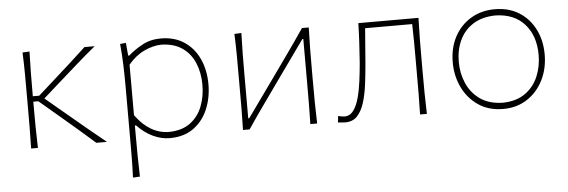

<svg xmlns="http://www.w3.org/2000/svg" viewBox="-47 -647 2913 984"><g transform="rotate(-5 1410.0 -155.0)"><path d="M94 0Q95.5 -56.5 95.8 -108.5Q96 -160.5 96 -221V-271Q96 -332 95.8 -385Q95.5 -438 93 -494L129 -496Q127 -440 126.5 -386Q126 -332 126 -271V-266H159L248.5 -346Q290 -383 331.2 -420.2Q372.5 -457.5 411.5 -494H464Q412.5 -451.5 364 -408.8Q315.5 -366 268 -324L184 -249.5L279.5 -169.5Q330 -127 381 -84.5Q432 -42 484 0H429.5Q388.5 -36.5 346 -73Q303.5 -109.5 260.5 -146L152 -238H126V-221Q126 -160.5 126.5 -108.5Q127 -56.5 129 0Z M601 194Q603.5 137.5 603.8 84.5Q604 31.5 604 -29V-271Q604 -324.5 602.2 -381.5Q600.5 -438.5 595 -494L625 -497L631 -431H637Q666.5 -457.5 708.8 -480.8Q751 -504 805 -504Q874.5 -504 924.5 -471Q974.5 -438 1001.2 -380.2Q1028 -322.5 1028 -249Q1028 -179.5 1003.2 -120.8Q978.5 -62 929.2 -26.5Q880 9 807 9Q763.5 9 720.2 -11.5Q677 -32 640 -71H634V-29Q634 31.5 634.5 83.5Q635 135.5 637 192ZM807 -23Q874 -24.5 916 -56.2Q958 -88 977.5 -139Q997 -190 997 -249Q997 -310.5 976.2 -360.5Q955.5 -410.5 913 -440.5Q870.5 -470.5 805 -472Q763 -471.5 717 -450Q671 -428.5 634 -384V-124Q707.5 -23 807 -23Z M1184 0Q1185.5 -56.5 1185.8 -108.5Q1186 -160.5 1186 -221V-271Q1186 -332 1185.8 -385Q1185.5 -438 1183 -494L1219 -496Q1217 -439.5 1216.5 -385.8Q1216 -332 1216 -271V-57H1221L1358 -248.5Q1401.5 -309.5 1445.5 -371.5Q1489.5 -433.5 1530.5 -494H1565.5Q1563.5 -438 1563 -385Q1562.5 -332 1562.5 -271V-221Q1562.5 -160.5 1563 -108.5Q1563.5 -56.5 1565.5 0H1530.5Q1532 -56.5 1532.2 -108.5Q1532.5 -160.5 1532.5 -221V-437.5H1527.5L1391.5 -247Q1347.5 -185 1303.5 -123.2Q1259.5 -61.5 1218 0Z M1710 7Q1703.5 7 1692.5 6Q1681.5 5 1672 4L1676 -29Q1684.5 -26.5 1693.8 -25Q1703 -23.5 1708 -23.5Q1736.5 -23.5 1754.5 -47.8Q1772.5 -72 1783.2 -111.8Q1794 -151.5 1800 -198.5Q1806 -245.5 1810 -291Q1813.5 -341.5 1816.5 -392.8Q1819.5 -444 1820.5 -494H2130Q2128 -438 2127.5 -385Q2127 -332 2127 -271V-221Q2127 -160.5 2127.5 -108.5Q2128 -56.5 2130 0H2095Q2096.5 -56.5 2096.8 -108.5Q2097 -160.5 2097 -221V-271Q2097 -325 2096.8 -370.8Q2096.5 -416.5 2095 -465H1853Q1849.5 -420.5 1845.8 -374.8Q1842 -329 1838.5 -282Q1834 -229.5 1827.5 -178.2Q1821 -127 1808 -85Q1795 -43 1771.8 -18Q1748.5 7 1710 7Z M2523 9Q2448 9 2394.8 -27.2Q2341.5 -63.5 2313.2 -122.8Q2285 -182 2285 -251Q2285 -325 2315.2 -382Q2345.5 -439 2399.2 -471.5Q2453 -504 2523 -504Q2595 -504 2647.8 -470.8Q2700.5 -437.5 2729.2 -380.2Q2758 -323 2758 -251Q2758 -178.5 2728.5 -119.5Q2699 -60.5 2646 -25.8Q2593 9 2523 9ZM2523 -23Q2593.5 -24.5 2638.8 -57Q2684 -89.5 2705.5 -141Q2727 -192.5 2727 -251Q2727 -349.5 2673.5 -409.8Q2620 -470 2523 -472Q2454 -470.5 2408 -441Q2362 -411.5 2339 -362Q2316 -312.5 2316 -251Q2316 -192.5 2338.2 -141Q2360.5 -89.5 2406.2 -57Q2452 -24.5 2523 -23Z"/></g></svg>

Font: Commissioner Flair Thin
Style: Regular
Weight: 100
Designer: Kostas Bartsokas
Foundry: Kostas Bartsokas
Version: Version 1.000; ttfautohint (v1.8.3)